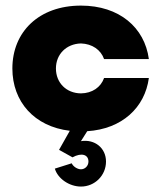

<svg xmlns="http://www.w3.org/2000/svg" viewBox="-20 -463 578 689"><path d="M270.5 -127.9C217.8 -128.4 180.7 -166 180.7 -217.3C180.7 -268.1 217.8 -305.7 270.5 -307.1C311 -305.7 341.8 -284.2 353.5 -251H514.2C499 -364.3 408.2 -442.9 270.5 -442.9C119.6 -442.9 24.4 -348.6 24.4 -217.3C24.4 -98.1 103 -8.8 230.5 6.3L191.9 74.7L240.2 101.6C272 84 297.4 91.3 297.4 116.7C297.4 131.8 285.6 144.5 270.5 144.5C257.8 144.5 242.7 134.8 237.3 123L176.8 142.1C187 177.7 228.5 206.5 270.5 206.5C320.3 206.5 360.4 166.5 360.4 116.7C360.4 68.4 320.3 35.6 270.5 43.5L293 7.8C418 0 500 -77.1 514.2 -183.1H353.5C341.8 -149.9 311 -128.4 270.5 -127.9Z"/></svg>

Font: Now Black
Style: Regular
Weight: 400
Designer: Alfredo Marco Pradil
Foundry: Alfredo Marco Pradil
Version: Version 1.200;hotconv 1.0.109;makeotfexe 2.5.65596